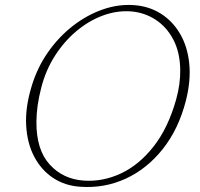

<svg xmlns="http://www.w3.org/2000/svg" viewBox="-20 -733 798 767"><path d="M515 -712.5Q574.5 -708.5 622 -678.8Q669.5 -649 699.2 -598.2Q729 -547.5 736 -479.5Q743 -411.5 722.5 -330.5Q693.5 -217.5 630.5 -138Q567.5 -58.5 482 -19.2Q396.5 20 300 13Q239.5 9 192.2 -22.2Q145 -53.5 116.8 -107Q88.5 -160.5 84.5 -232.2Q80.5 -304 106.5 -389Q129 -463.5 172 -524.8Q215 -586 271 -629.5Q327 -673 389.8 -695Q452.5 -717 515 -712.5ZM315.5 -11.5Q391 -6.5 463.2 -40.2Q535.5 -74 593.5 -147.8Q651.5 -221.5 683.5 -335Q701 -398 700 -454Q699 -524.5 672.2 -575.2Q645.5 -626 600.8 -654.8Q556 -683.5 502.5 -687.5Q447 -691.5 391.2 -671Q335.5 -650.5 286.2 -609.5Q237 -568.5 200 -511Q163 -453.5 145 -383.5Q135 -345 130.2 -310.5Q125.5 -276 125.5 -245.5Q125 -134.5 178.5 -75.8Q232 -17 315.5 -11.5Z"/></svg>

Font: Fraunces 9pt Soft Thin
Style: Italic
Weight: 100
Italic angle: -16°
Version: Version 1.000;[b76b70a41]